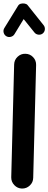

<svg xmlns="http://www.w3.org/2000/svg" viewBox="-21 -1046 284 1131"><path d="M108.4 64.7Q135.4 65.1 154.8 46.5Q174.2 28 174.6 1.5L191.7 -663.1Q192.4 -690.1 173.9 -709.5Q155.4 -728.9 128.4 -729.2Q101.9 -730 82.5 -711.5Q63 -693 62.3 -666L45.2 -1.5Q44.8 25 63.4 44.5Q81.9 64 108.4 64.7ZM15.5 -833Q27.6 -825.6 42 -828.9Q56.4 -832.3 63.8 -844L118.4 -933.6L182 -854.5Q190.7 -843.6 205.1 -841.9Q219.6 -840.1 230.5 -848.6Q241.7 -857.7 243.2 -872.1Q244.6 -886.6 236 -897.5L142.2 -1015.1Q136.7 -1022.6 125.1 -1024.8Q113.4 -1027.1 102.1 -1024.2Q90.8 -1021.2 85.6 -1012.3L4.5 -880.6Q-2.9 -868.5 0.4 -854.5Q3.8 -840.5 15.5 -833Z"/></svg>

Font: Mikhak VF
Style: Regular
Weight: 100
Designer: Amin Abedi
Version: Version 3.001